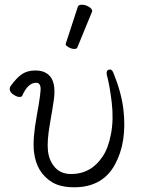

<svg xmlns="http://www.w3.org/2000/svg" viewBox="-20 -779 598 812"><path d="M294 13Q236 13 201 -8Q134 -49 124 -135Q117 -189 135.5 -289.5Q154 -390 151.5 -409.5Q149 -429 133 -429Q98 -429 74 -374Q72 -369 62 -369Q52 -369 37.5 -378.5Q23 -388 21.5 -398.5Q20 -409 25 -415Q50 -450 73 -465.5Q96 -481 130 -481Q164 -481 185 -463Q218 -435 208 -359Q204 -329 191 -255Q178 -181 183 -139.5Q188 -98 213 -70.5Q238 -43 281 -43Q365 -43 414 -117Q438 -152 449.5 -213Q461 -274 452.5 -346Q444 -418 431 -465V-468Q430 -485 446 -485Q454 -485 460 -470Q494 -386 502 -315Q518 -177 465.5 -82Q413 13 294 13ZM307 -578Q305 -572 294 -572Q283 -572 270.5 -579Q258 -586 258 -590V-594L309 -750Q311 -759 326 -759Q341 -759 355.5 -750.5Q370 -742 370 -732Q370 -730 369 -729Z"/></svg>

Font: LXGW WenKai TC Light
Style: Regular
Weight: 300
Designer: LXGW / Fontworks Inc.
Foundry: LXGW / Fontworks Inc.
Version: Version 1.330